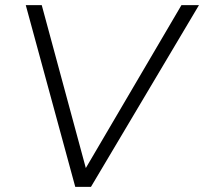

<svg xmlns="http://www.w3.org/2000/svg" viewBox="-20 -725 792 745"><path d="M272 0 80 -705H142L313 -73L684 -705H752L333 0Z"/></svg>

Font: Mulish Light
Style: Italic
Weight: 300
Italic angle: -9°
Designer: Vernon Adams
Foundry: Vernon Adams
Version: Version 3.603; ttfautohint (v1.8.3)